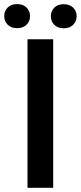

<svg xmlns="http://www.w3.org/2000/svg" viewBox="-52 -899 387 919"><path d="M202.6 0H79.6V-710.9H202.6ZM-31.7 -821.8Q-31.7 -846.2 -15.4 -862.8Q1 -879.4 29.8 -879.4Q58.6 -879.4 75.2 -862.8Q91.8 -846.2 91.8 -821.8Q91.8 -797.4 75.2 -780.8Q58.6 -764.2 29.8 -764.2Q1 -764.2 -15.4 -780.8Q-31.7 -797.4 -31.7 -821.8ZM191.4 -821.3Q191.4 -845.7 207.8 -862.3Q224.1 -878.9 252.9 -878.9Q281.7 -878.9 298.3 -862.3Q314.9 -845.7 314.9 -821.3Q314.9 -796.9 298.3 -780.3Q281.7 -763.7 252.9 -763.7Q224.1 -763.7 207.8 -780.3Q191.4 -796.9 191.4 -821.3Z"/></svg>

Font: TypoPRO Roboto
Style: Regular
Weight: 500
Designer: Google
Version: Version 2.136; 2016